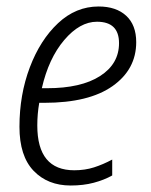

<svg xmlns="http://www.w3.org/2000/svg" viewBox="-20 -562 465 592"><path d="M326 -21V-70Q298 -55 270 -46Q242 -37 209 -37Q95 -37 95 -175Q95 -211 101 -245H117Q254 -245 327 -296.5Q400 -348 400 -432Q400 -485 369 -513.5Q338 -542 284 -542Q214 -542 159 -490.5Q104 -439 72 -354.5Q40 -270 40 -171Q40 -81 83.5 -35.5Q127 10 198 10Q237 10 269 1.5Q301 -7 326 -21ZM279 -495Q347 -495 347 -429Q347 -365 288.5 -327.5Q230 -290 125 -290H109Q130 -382 178 -438.5Q226 -495 279 -495Z"/></svg>

Font: Noto Sans UI SemiCondensed Light
Style: Italic
Weight: 300
Width: 4
Designer: Monotype Design Team
Foundry: Monotype Imaging Inc.
Version: 1.001